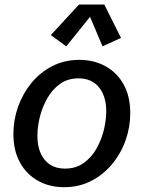

<svg xmlns="http://www.w3.org/2000/svg" viewBox="-20 -799 623 832"><path d="M257.3 12.2Q195.3 12.2 145.5 -15.1Q95.7 -42.5 66.9 -94.2Q38.1 -146 38.1 -218.8Q38.1 -279.3 58.3 -336.4Q78.6 -393.6 116.2 -439.5Q153.8 -485.4 206.5 -512.5Q259.3 -539.6 324.2 -539.6Q386.7 -539.6 436.8 -512.2Q486.8 -484.9 515.6 -433.3Q544.4 -381.8 544.4 -308.6Q544.4 -248 524.2 -190.9Q503.9 -133.8 465.8 -87.9Q427.7 -42 375 -14.9Q322.3 12.2 257.3 12.2ZM261.7 -68.4Q308.6 -68.4 342.5 -92.5Q376.5 -116.7 398.2 -155.3Q419.9 -193.8 430.2 -236.6Q440.4 -279.3 440.4 -315.9Q440.4 -381.8 408.9 -420.7Q377.4 -459.5 320.3 -459.5Q273.4 -459.5 239.7 -435.1Q206.1 -410.6 184.3 -372.1Q162.6 -333.5 152.3 -290.8Q142.1 -248 142.1 -210.9Q142.1 -145 173.6 -106.7Q205.1 -68.4 261.7 -68.4ZM267.1 -598.1 200.2 -647 322.3 -779.3H432.1L504.4 -634.8L424.3 -598.1L370.1 -726.1Z"/></svg>

Font: Schibsted Grotesk Medium
Style: Italic
Weight: 500
Italic angle: -12°
Designer: Bakken & Baeck AS, Henrik Kongsvoll
Foundry: Schibsted ASA
Version: Version 1.100;gftools[0.9.25]